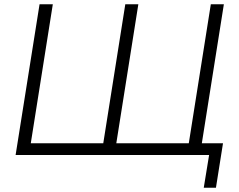

<svg xmlns="http://www.w3.org/2000/svg" viewBox="-20 -725 1116 898"><path d="M933 153 958 0H53L165 -705H227L124 -55H463L566 -705H627L524 -55H863L966 -705H1027L924 -55H1023L990 153Z"/></svg>

Font: Nunito Sans Light
Style: Italic
Weight: 300
Italic angle: -9°
Designer: Vernon Adams
Foundry: Vernon Adams
Version: Version 3.006; ttfautohint (v1.8.3)